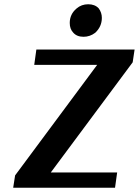

<svg xmlns="http://www.w3.org/2000/svg" viewBox="-20 -883 653 903"><path d="M340 -843Q363 -863 395 -863Q426 -863 444 -844Q459 -824 459 -799Q459 -758 428 -729Q403 -710 373 -710Q341 -710 324 -730Q308 -747 308 -775Q308 -816 340 -843ZM604 -590 219 -72H531L521 0H42L51 -58L437 -578H141L151 -650H613Z"/></svg>

Font: Arsenal
Style: Bold Italic
Weight: 700
Italic angle: -9.10001°
Designer: Andrij Shevchenko
Foundry: Stairsfor
Version: Version 2.001;PS 002.001;hotconv 1.0.88;makeotf.lib2.5.64775